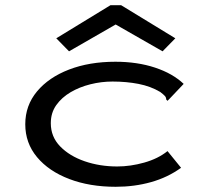

<svg xmlns="http://www.w3.org/2000/svg" viewBox="-20 -706 790 737"><path d="M424 11Q324 11 245.5 -19Q167 -49 122 -103Q77 -157 77 -229Q77 -301 122 -355Q167 -409 245 -439Q323 -469 423 -469Q507 -469 575 -446.5Q643 -424 685 -384L630 -326L623 -319L618 -324Q618 -332 613 -337.5Q608 -343 595 -353Q558 -375 511.5 -384Q465 -393 412 -393Q369 -393 327 -382.5Q285 -372 251 -352Q217 -332 196 -302.5Q175 -273 175 -233Q175 -181 211 -144Q247 -107 305 -87Q363 -67 430 -67Q481 -67 534 -82Q587 -97 623 -126L675 -62Q624 -25 560 -7Q496 11 424 11ZM245 -509 196 -559 404 -686H445L653 -559L604 -509L424 -612Z"/></svg>

Font: Inconsolata ExtraExpanded Medium
Style: Regular
Weight: 500
Width: 8
Monospace: yes
Designer: Raph Levien, Cyreal, Brenton Simpson
Foundry: Raph Levien, Cyreal, Google
Version: Version 3.001; ttfautohint (v1.8.2.53-6de2)